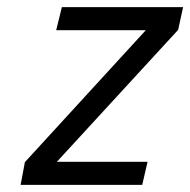

<svg xmlns="http://www.w3.org/2000/svg" viewBox="-20 -520 535 540"><path d="M138 -435 154 -500H495L481 -436L140 -65H395L380 0H38L50 -64L390 -435Z"/></svg>

Font: Titillium Web
Style: Italic
Weight: 400
Italic angle: -13°
Version: Version 1.002;PS 57.000;hotconv 1.0.70;makeotf.lib2.5.55311